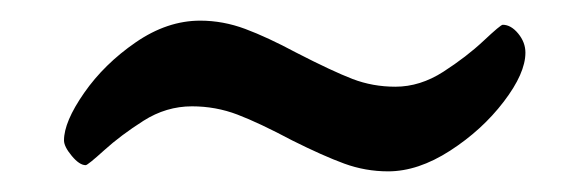

<svg xmlns="http://www.w3.org/2000/svg" viewBox="-20 -419 570 186"><path d="M263 -283Q231 -300 210 -308Q189 -316 166 -316Q141 -316 119 -302Q97 -288 81 -273.5Q65 -259 63 -259Q57 -259 49.5 -268Q42 -277 42 -283Q42 -301 61.5 -329Q81 -357 111.5 -378Q142 -399 174 -399Q196 -399 217.5 -391Q239 -383 267 -368Q302 -350 321.5 -342.5Q341 -335 363 -335Q387 -335 409.5 -349.5Q432 -364 448.5 -379.5Q465 -395 467 -395Q475 -395 482 -386.5Q489 -378 489 -368Q489 -348 468 -320.5Q447 -293 416 -273Q385 -253 356 -253Q334 -253 313.5 -260.5Q293 -268 263 -283Z"/></svg>

Font: EB Garamond SemiBold
Style: Regular
Weight: 600
Designer: Georg Duffner and Octavio Pardo
Foundry: Georg Duffner
Version: Version 1.000